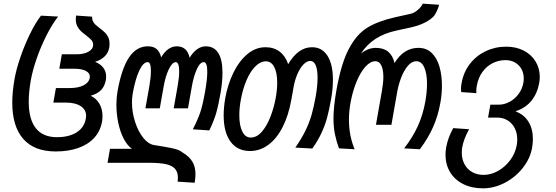

<svg xmlns="http://www.w3.org/2000/svg" viewBox="-20 -813 3040 1049"><path d="M47 -253Q47 -311 60 -384.5Q69 -434.5 91.2 -499.8Q113.5 -565 143.5 -626.8Q173.5 -688.5 204 -727.5L297.5 -722.5Q264 -679.5 233.2 -618.2Q202.5 -557 180 -492Q157.5 -427 148 -372.5Q137 -310 137 -257.5Q137 -161.5 175.8 -112.5Q214.5 -63.5 291 -63.5Q357.5 -63.5 399.2 -90.2Q441 -117 449 -165.5Q450.5 -173 450.5 -180Q450.5 -213.5 421.2 -233Q392 -252.5 340 -252.5H271.5L285.5 -332H362.5Q408 -332 437 -347Q466 -362 470.5 -388.5Q471 -390.5 471 -394.5Q471 -414 448.5 -425.8Q426 -437.5 386 -437.5H304L318 -516.5H399Q439.5 -516.5 464.2 -531Q489 -545.5 489 -568.5Q489 -583 479.5 -594Q470 -605 450 -620Q432 -633.5 421 -644Q410 -654.5 402 -670.5Q394 -686.5 394 -708Q394 -717.5 395.5 -728L483 -722Q482.5 -707.5 488 -696.5Q493.5 -685.5 502 -677.8Q510.5 -670 525.5 -658.5Q542.5 -645.5 553 -635.5Q563.5 -625.5 571 -610.2Q578.5 -595 578.5 -574.5Q578.5 -562.5 576.5 -551Q571.5 -524.5 552 -505Q532.5 -485.5 499.5 -475Q529 -463.5 544.5 -442.8Q560 -422 560 -394.5Q560 -386.5 558.5 -376.5Q552 -341.5 532.5 -321.2Q513 -301 475.5 -290Q505.5 -276 522.8 -246.8Q540 -217.5 540 -179Q540 -161.5 537.5 -148.5Q528.5 -97.5 495.5 -60.8Q462.5 -24 408.5 -4.8Q354.5 14.5 284.5 14.5Q167.5 14.5 107.2 -53.8Q47 -122 47 -253Z M952 157.5Q952 127 936.2 109.2Q920.5 91.5 886.8 84Q853 76.5 796.5 76.5H567.5L581 0H701L703 1.5Q676 -16.5 656.2 -54.5Q636.5 -92.5 626.2 -141.5Q616 -190.5 616 -241Q616 -279 622 -313.5Q644 -438 684.8 -499Q725.5 -560 788 -560Q818.5 -560 836 -544.8Q853.5 -529.5 860.5 -499.5Q877.5 -529 899.2 -544.5Q921 -560 945.5 -560Q1002.5 -560 1016 -497.5Q1034 -527.5 1056.8 -543.8Q1079.5 -560 1104 -560Q1149.5 -560 1172.5 -523.5Q1195.5 -487 1195.5 -416Q1195.5 -365 1184.5 -302Q1172 -231.5 1160.2 -192Q1148.5 -152.5 1123.5 -100.5L1033.5 -106.5Q1061.5 -161 1074.8 -201.2Q1088 -241.5 1100 -310Q1112.5 -379 1112.5 -421.5Q1112.5 -473.5 1093 -473.5Q1072.5 -473.5 1055 -434.2Q1037.5 -395 1028 -339.5L1007 -221H929L951 -345.5Q959 -390 959 -424Q959 -447.5 954.2 -460.5Q949.5 -473.5 940.5 -473.5Q921 -473.5 902.2 -434.5Q883.5 -395.5 874 -339.5L853 -221H774.5L796.5 -345.5Q804.5 -392.5 804.5 -425Q804.5 -473.5 787 -473.5Q763 -473.5 741.2 -428Q719.5 -382.5 705 -301.5Q701 -276.5 701 -253.5Q701 -201 717.5 -148.8Q734 -96.5 761.8 -61.2Q789.5 -26 821.5 -20.5Q883 -11 913 -4.8Q943 1.5 955.2 6.8Q967.5 12 978 20.5Q1014 42 1031 70.2Q1048 98.5 1048 139Q1048 160 1043.5 185.5L950.5 179.5Q952 167.5 952 157.5Z M1202 -182.5Q1202 -227 1211 -278.5Q1224 -350.5 1254.2 -413.8Q1284.5 -477 1330 -516Q1375.5 -555 1430.5 -555Q1476 -555 1507.8 -531Q1539.5 -507 1554.5 -462.5Q1609 -555 1684.5 -555Q1739.5 -555 1769.2 -508.2Q1799 -461.5 1799 -377.5Q1799 -327 1789 -272Q1778.5 -212 1767.2 -170.5Q1756 -129 1737.2 -88.2Q1718.5 -47.5 1686.5 -1.5L1593.5 -6.5Q1628 -56.5 1648.8 -99Q1669.5 -141.5 1681.8 -183.8Q1694 -226 1704.5 -284Q1715 -344 1715 -388Q1715 -432 1705 -456Q1695 -480 1675.5 -480Q1656.5 -480 1638 -461Q1619.5 -442 1605.2 -409.2Q1591 -376.5 1584 -337L1572 -269.5Q1556.5 -182 1524.2 -118.8Q1492 -55.5 1446.2 -21.8Q1400.5 12 1346 12Q1277 12 1239.5 -39.2Q1202 -90.5 1202 -182.5ZM1486.5 -278.5Q1494.5 -323 1494.5 -362Q1494.5 -416 1478.2 -447Q1462 -478 1432.5 -478Q1403.5 -478 1376 -451.2Q1348.5 -424.5 1327.5 -376.2Q1306.5 -328 1295.5 -266.5Q1287.5 -223 1287.5 -183.5Q1287.5 -127.5 1303.8 -94.5Q1320 -61.5 1349.5 -61.5Q1383.5 -61.5 1411.2 -94Q1439 -126.5 1458 -176.2Q1477 -226 1486.5 -278.5Z M1802 -166Q1802 -228.5 1817.5 -317Q1843 -463.5 1884.8 -543.8Q1926.5 -624 1985.2 -660.8Q2044 -697.5 2140 -719L2225 -738Q2243 -742 2263 -759.2Q2283 -776.5 2289.5 -793L2379 -787Q2370.5 -753 2350.5 -724.5Q2307.5 -681 2219.5 -662L2145.5 -646Q2079.5 -631.5 2031.8 -600.8Q1984 -570 1952 -520.5Q1991.5 -551.5 2033 -551.5Q2075 -551.5 2100.2 -531Q2125.5 -510.5 2135.5 -468.5Q2185.5 -551.5 2266 -551.5Q2310.5 -551.5 2339.2 -523.2Q2368 -495 2381.2 -448.2Q2394.5 -401.5 2394.5 -344.5Q2394.5 -298.5 2386 -251.5Q2373.5 -180.5 2346.5 -119.5Q2319.5 -58.5 2274 2.5L2188 -2.5Q2234.5 -62 2262.8 -124Q2291 -186 2304 -259.5Q2313 -311.5 2313 -354.5Q2313 -411.5 2297.8 -445Q2282.5 -478.5 2255 -478.5Q2229.5 -478.5 2208.2 -453.2Q2187 -428 2172.2 -389.8Q2157.5 -351.5 2150.5 -313L2118.5 -131H2034L2067 -319Q2074.5 -363 2074.5 -392.5Q2074.5 -432 2063.5 -455.2Q2052.5 -478.5 2030.5 -478.5Q2003.5 -478.5 1976.2 -448.2Q1949 -418 1927.5 -365.5Q1906 -313 1894.5 -248.5Q1886.5 -204 1886.5 -159Q1886.5 -71.5 1917.5 2.5L1832 -2.5Q1817.5 -42 1809.8 -80.5Q1802 -119 1802 -166Z M2414 32Q2414 13 2418 -10Q2427.5 -60.5 2456 -113L2543 -107Q2513.5 -54 2505.5 -8.5Q2503 4.5 2503 21.5Q2503 56.5 2517.8 84Q2532.5 111.5 2559.5 127Q2586.5 142.5 2622 142.5Q2662.5 142.5 2701.2 120.8Q2740 99 2767.5 62Q2795 25 2803 -19Q2806 -35.5 2806 -51Q2806 -86 2792 -113.2Q2778 -140.5 2753.2 -155.5Q2728.5 -170.5 2696.5 -170.5H2646.5L2659 -241H2704Q2735 -241 2764 -256.5Q2793 -272 2813.2 -299.5Q2833.5 -327 2839.5 -361Q2841.5 -371.5 2841.5 -384.5Q2841.5 -413.5 2828.8 -436.2Q2816 -459 2793.2 -471.8Q2770.5 -484.5 2742.5 -484.5Q2704 -484.5 2670.8 -467.5Q2637.5 -450.5 2615.2 -419Q2593 -387.5 2585.5 -346.5Q2582 -326.5 2582 -316Q2582 -312 2583 -304L2500 -310Q2498.5 -319 2498.5 -328Q2498.5 -341 2502 -359Q2512 -417.5 2546.5 -462.8Q2581 -508 2633 -533Q2685 -558 2745.5 -558Q2799 -558 2840.8 -536.8Q2882.5 -515.5 2905.8 -477.8Q2929 -440 2929 -393Q2929 -377 2926 -359.5Q2916 -303.5 2884.5 -264Q2853 -224.5 2803.5 -207.5L2797 -204Q2842 -188 2866.8 -148.8Q2891.5 -109.5 2891.5 -53.5Q2891.5 -30.5 2887 -5Q2876.5 53.5 2836.2 104.5Q2796 155.5 2737.8 185.8Q2679.5 216 2619 216Q2557.5 216 2511 192.8Q2464.5 169.5 2439.2 127.8Q2414 86 2414 32Z"/></svg>

Font: JuliaMono Italic
Style: Regular
Weight: 400
Italic angle: -9°
Monospace: yes
Designer: cormullion
Foundry: corm
Version: Version 0.049; ttfautohint (v1.8.4)